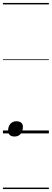

<svg xmlns="http://www.w3.org/2000/svg" viewBox="-20 -909 353 1308"><path d="M79 21Q58 21 46.5 10.5Q35 0 35 -17Q35 -47 50.5 -65Q66 -83 92 -83Q113 -83 124.5 -73Q136 -63 136 -45Q136 -16 121 2.5Q106 21 79 21ZM0 369H313V379H0ZM0 -20H313V0H0ZM0 -505H313V-500H0ZM0 -889H313V-879H0Z"/></svg>

Font: Playwrite HR Guides
Style: Regular
Weight: 400
Designer: Veronika Burian, José Scaglione
Foundry: TypeTogether
Version: Version 1.003